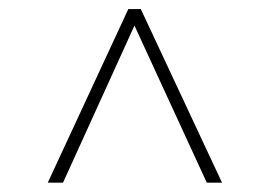

<svg xmlns="http://www.w3.org/2000/svg" viewBox="-20 -718 592 422"><path d="M271.5 -670.5H279.5L118.5 -316.5H85L262 -698H289.5L468 -316.5H434.5Z"/></svg>

Font: Newsreader 9pt ExtraLight
Style: Regular
Weight: 250
Designer: Hugues Gentile
Foundry: Production Type
Version: Version 1.003